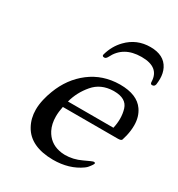

<svg xmlns="http://www.w3.org/2000/svg" viewBox="-171 -814 872 941"><g transform="rotate(30 264.5 -344.0)"><path d="M407.2 -702.6Q484.4 -702.6 512.2 -647.9Q524.9 -622.6 524.9 -590.3Q524.9 -574.7 522.5 -557.6L522 -556.6Q519 -544.4 505.9 -544.4Q496.1 -544.4 496.1 -557.6Q493.7 -638.7 394.5 -638.7H392.1Q291.5 -638.2 252 -557.6Q245.1 -544.4 235.4 -544.4Q222.2 -544.4 225.1 -556.2L225.6 -557.6Q240.7 -610.8 276.9 -647.9Q329.6 -702.6 407.2 -702.6ZM446.8 -269Q453.1 -296.9 453.1 -322.8Q453.1 -351.1 445.3 -377Q430.2 -425.8 361.3 -425.8H356Q286.6 -423.8 246.1 -376Q205.1 -328.1 189.5 -269ZM370.6 -468.8Q466.8 -468.8 504.9 -413.6Q529.3 -378.4 529.3 -329.6Q529.3 -300.3 522 -269Q517.1 -249 514.2 -241.2Q511.2 -233.4 492.2 -233.4H181.2Q174.8 -202.6 174.8 -176.3Q174.8 -134.3 190.9 -102.5Q217.8 -50.8 273.4 -38.6Q289.6 -34.7 307.1 -34.7Q353.5 -34.7 397.5 -55.7Q441.4 -76.7 447.3 -76.7Q453.1 -76.2 454.6 -75.2Q456.1 -74.2 454.6 -69.3Q453.6 -64.5 444.8 -53.2Q436 -41.5 431.6 -37.6Q426.8 -33.7 423.3 -30.8Q359.4 15.1 268.1 15.1Q140.1 14.2 95.2 -66.9Q72.8 -106.9 72.8 -156.2Q72.8 -184.1 80.1 -215.3Q85.9 -241.2 96.7 -269Q130.9 -359.4 202.1 -413.6Q273.4 -467.8 368.7 -468.8Z"/></g></svg>

Font: Caudex
Style: Italic
Weight: 400
Italic angle: -13°
Version: Version 1.04